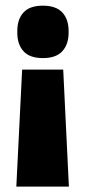

<svg xmlns="http://www.w3.org/2000/svg" viewBox="-20 -528 308 694"><path d="M208.5 -276.5 229 146.5H39L60 -276.5ZM135 -507.5Q182.5 -507.5 205.2 -483Q228 -458.5 228 -415.5V-410Q228 -367.5 205.2 -342.8Q182.5 -318 135 -318Q87.5 -318 65 -342.8Q42.5 -367.5 42.5 -410V-415.5Q42.5 -458.5 65 -483Q87.5 -507.5 135 -507.5Z"/></svg>

Font: Anek Telugu ExtraBold
Style: Regular
Weight: 800
Designer: Omkar Bhoir (Telugu), Yesha Goshar (Latin)
Foundry: Ek Type
Version: Version 1.003